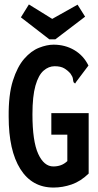

<svg xmlns="http://www.w3.org/2000/svg" viewBox="-20 -833 440 864"><path d="M221 11Q124 11 71.5 -72.5Q19 -156 19 -308Q18 -407 38 -470Q58 -533 89 -568.5Q120 -604 155.5 -618Q191 -632 221 -632Q273 -632 314.5 -607.5Q356 -583 378 -538L323 -465L318 -457L311 -463Q309 -470 308 -479Q307 -488 297 -502Q285 -516 269 -525.5Q253 -535 226 -535Q199 -535 176 -515Q153 -495 139.5 -447.5Q126 -400 126 -319Q126 -197 152 -140.5Q178 -84 220 -84Q238 -84 253.5 -89.5Q269 -95 283 -108V-227H211V-324H379V-52Q343 -17 302.5 -3Q262 11 221 11ZM329 -812 363 -758 229 -656H202L74 -755L110 -813L215 -748Z"/></svg>

Font: Inconsolata Condensed ExtraBold
Style: Regular
Weight: 800
Width: 3
Monospace: yes
Designer: Raph Levien, Cyreal, Brenton Simpson
Foundry: Raph Levien, Cyreal, Google
Version: Version 3.001; ttfautohint (v1.8.2.53-6de2)